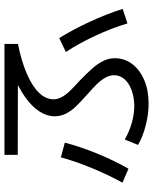

<svg xmlns="http://www.w3.org/2000/svg" viewBox="72 -798 719 904"><g transform="rotate(-90 432.0 -346.5)"><path d="M201.2 -56.6 226.6 -119.1Q263.7 -97.7 305.2 -85.9Q346.7 -74.2 386.7 -74.2Q427.7 -75.2 460.4 -87.4Q493.2 -99.6 511.2 -121.1Q529.3 -142.6 529.3 -168.9Q529.3 -190.4 517.6 -210.9Q505.9 -231.4 487.3 -250.5Q468.8 -269.5 437.5 -296.9Q403.3 -327.1 381.8 -349.6Q360.4 -372.1 348.1 -397Q335.9 -421.9 335.9 -449.2Q335.9 -485.4 358.9 -521Q381.8 -556.6 426.8 -588.4Q471.7 -620.1 534.2 -645.5L548.8 -622.1L154.3 -623V-685.5H676.8V-622.1Q594.7 -605.5 536.1 -580.1Q477.5 -554.7 446.8 -522.9Q416 -491.2 416 -454.1Q416 -434.6 426.8 -415Q437.5 -395.5 456.1 -376.5Q474.6 -357.4 503.9 -331.1L504.9 -330.1Q542 -293.9 563 -270Q584 -246.1 596.7 -220.2Q609.4 -194.3 609.4 -166Q609.4 -120.1 582 -84Q554.7 -47.9 506.3 -27.3Q458 -6.8 395.5 -6.8Q345.7 -6.8 292.5 -20.5Q239.3 -34.2 201.2 -56.6ZM142.6 -419.9 211.9 -401.4Q193.4 -330.1 161.1 -250.5Q128.9 -170.9 88.9 -101.6L23.4 -129.9Q59.6 -195.3 92.3 -274.4Q125 -353.5 142.6 -419.9ZM638.7 -396.5 704.1 -427.7Q743.2 -365.2 780.3 -285.2Q817.4 -205.1 841.8 -128.9L773.4 -106.4Q751 -180.7 714.8 -258.3Q678.7 -335.9 638.7 -396.5Z"/></g></svg>

Font: Pretendard GOV Variable
Style: Regular
Weight: 400
Designer: Base glyphs from Inter by Rasmus Andersson; Hangul glyphs from Noto Sans CJK(Source Han Sans) by Jang Soo-young and Kang
Foundry: Kil Hyung-jin
Version: Version 1.307;Glyphs 3.2 (3192)